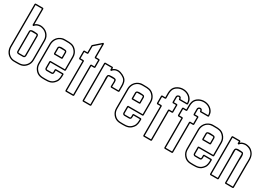

<svg xmlns="http://www.w3.org/2000/svg" viewBox="11 -1819 3880 2778"><g transform="rotate(30 1951.5 -430.5)"><path d="M39.1 -864.7Q41.5 -867.2 43.5 -870.1Q45.4 -873 47.9 -876H173.3Q176.3 -873.5 179 -871.1Q181.6 -868.7 184.1 -866.2V-607.9Q203.1 -625 225.8 -631.8Q248.5 -638.7 273.4 -639.6Q307.1 -638.2 336.7 -626Q366.2 -613.8 388.2 -592.5Q410.2 -571.3 423.1 -542.2Q436 -513.2 436 -478V-151.9Q436 -122.6 426.3 -95.9Q416.5 -69.3 397.5 -47.4Q379.9 -26.9 361.8 -15.4Q343.8 -3.9 324.2 1.7Q304.7 7.3 283 8.5Q261.2 9.8 235.8 9.8Q213.9 9.8 191.7 9.3Q169.4 8.8 148.4 2Q123.5 -6.3 103.5 -21.5Q83.5 -36.6 69.6 -56.6Q55.7 -76.7 47.9 -100.6Q40 -124.5 39.1 -150.4ZM58.6 -151.9Q59.6 -128.9 66.2 -107.7Q72.8 -86.4 85 -68.6Q97.2 -50.8 114.7 -37.1Q132.3 -23.4 154.8 -16.1Q174.3 -9.8 195.1 -9.8Q215.8 -9.8 235.8 -9.8Q258.8 -9.8 278.8 -10.7Q298.8 -11.7 316.7 -16.8Q334.5 -22 350.6 -32Q366.7 -42 382.8 -60.5Q399.9 -80.1 408.2 -103.8Q416.5 -127.4 416.5 -153.3Q417 -194.8 416.7 -235.1Q416.5 -275.4 416.5 -316.4Q416.5 -356.4 416.7 -396.2Q417 -436 416.5 -476.1Q416.5 -506.8 405.5 -532.7Q394.5 -558.6 375.2 -577.6Q356 -596.7 329.8 -607.7Q303.7 -618.7 273.4 -620.1Q245.1 -619.1 222.2 -609.4Q199.2 -599.6 182.1 -576.2L164.6 -583.5V-856.4H58.6ZM310.1 -151.9Q308.1 -135.3 299.8 -125.7Q291.5 -116.2 273.4 -116.2H198.7Q190.4 -116.2 182.1 -119.6Q173.8 -123 169.4 -130.4Q166.5 -135.7 165.5 -141.6Q164.6 -147.5 164.6 -153.3V-479.5Q164.6 -492.7 170.9 -500.2Q177.2 -507.8 187.3 -511.5Q197.3 -515.1 209.7 -516.1Q222.2 -517.1 234.1 -516.4Q246.1 -515.6 256.6 -514.6Q267.1 -513.7 273.4 -513.7Q280.8 -513.7 288.6 -511.5Q296.4 -509.3 301.8 -503.4Q306.2 -498 308.1 -491.5Q310.1 -484.9 310.1 -478ZM290.5 -153.3Q290.5 -234.9 290.8 -314.9Q291 -395 290.5 -476.1Q290.5 -480.5 289.8 -483.6Q289.1 -486.8 286.6 -490.7Q281.2 -494.1 273.4 -494.1H199.2Q184.1 -494.1 184.1 -478V-151.9Q184.1 -149.4 184.6 -146.2Q185.1 -143.1 186.5 -140.6Q189 -137.2 192.4 -136.5Q195.8 -135.7 199.2 -135.7H273.4Q283.7 -135.7 286.6 -139.9Q289.6 -144 290.5 -153.3Z M514.2 -478Q515.1 -506.3 523.9 -531.2Q532.7 -556.2 548.3 -576.7Q564 -597.2 585.7 -612.1Q607.4 -627 634.8 -634.8Q652.8 -640.1 672.9 -639.9Q692.9 -639.6 710.9 -639.6Q734.4 -639.6 754.6 -638.4Q774.9 -637.2 793.7 -632.6Q812.5 -627.9 829.8 -617.9Q847.2 -607.9 864.3 -590.3Q886.7 -566.9 898.9 -537.8Q911.1 -508.8 911.1 -476.6V-254.4Q908.7 -252 906 -249.5Q903.3 -247.1 900.4 -244.6H659.2V-147.5Q659.2 -142.1 661.6 -135.7Q664.6 -132.8 667.5 -131.8Q670.4 -130.9 674.3 -130.9H748.5Q758.3 -130.9 762 -135.3Q765.6 -139.6 765.6 -148.9Q766.1 -159.2 765.9 -169.2Q765.6 -179.2 765.6 -189.5Q768.1 -191.9 770 -194.8Q772 -197.8 774.4 -200.7H900.4Q903.3 -198.2 906 -195.8Q908.7 -193.4 911.1 -190.9Q911.1 -172.4 910.9 -154.1Q910.6 -135.7 907.7 -118.2Q904.8 -100.6 898.4 -83.7Q892.1 -66.9 880.4 -51.8Q862.3 -28.3 844 -15.1Q825.7 -2 805.2 4.9Q784.7 11.7 761.5 13.4Q738.3 15.1 710.9 15.1Q686.5 15.1 665 13.9Q643.6 12.7 624.3 7.1Q605 1.5 587.2 -9.8Q569.3 -21 552.7 -41Q514.2 -87.4 514.2 -148.9ZM533.7 -147.5Q533.7 -124.5 540 -103.3Q546.4 -82 560.1 -63.5Q575.7 -42.5 592 -30.5Q608.4 -18.6 626.7 -12.7Q645 -6.8 665.8 -5.6Q686.5 -4.4 710.9 -4.4Q736.3 -4.4 757.3 -5.6Q778.3 -6.8 796.9 -12.7Q815.4 -18.6 832 -30.3Q848.6 -42 864.7 -63.5Q875 -76.7 880.4 -90.8Q885.7 -105 888.2 -119.9Q890.6 -134.8 891.1 -150.1Q891.6 -165.5 891.6 -181.2H785.2Q785.2 -169.4 785.4 -157Q785.6 -144.5 783 -134.5Q780.3 -124.5 772.5 -117.9Q764.6 -111.3 748.5 -111.3H673.8Q657.2 -111.3 646.5 -123Q642.1 -128.4 640.9 -135.5Q639.6 -142.6 639.6 -148.9V-252.9Q642.1 -255.4 644 -258.3Q646 -261.2 648.4 -264.2H891.6Q891.6 -317.4 891.8 -369.4Q892.1 -421.4 891.6 -474.6Q891.6 -534.2 849.6 -577.1Q834 -593.3 818.4 -601.8Q802.7 -610.4 785.9 -614.5Q769 -618.7 750.5 -619.4Q731.9 -620.1 710.9 -620.1Q693.8 -620.1 676 -620.4Q658.2 -620.6 641.1 -616.7Q616.2 -610.8 596.7 -597.4Q577.1 -584 563.5 -565.2Q549.8 -546.4 542.2 -523.7Q534.7 -501 533.7 -476.6ZM639.6 -382.8V-478Q639.6 -491.2 646 -499Q652.3 -506.8 662.4 -510.5Q672.4 -514.2 684.6 -515.1Q696.8 -516.1 708.7 -515.4Q720.7 -514.6 731.2 -513.7Q741.7 -512.7 748.5 -512.7Q758.8 -512.7 767.1 -509Q775.4 -505.4 780.8 -496.1Q785.2 -487.3 785.2 -476.6V-381.3Q782.7 -378.9 780 -376.5Q777.3 -374 774.4 -371.6H648.4ZM659.2 -391.1H765.6Q765.6 -412.1 765.9 -432.9Q766.1 -453.6 765.6 -474.6Q765.6 -479 764.9 -482.4Q764.2 -485.8 761.7 -489.7Q756.3 -493.2 748.5 -493.2H674.3Q659.2 -493.2 659.2 -476.6Z M998 -639.6H1051.3Q1051.8 -668.9 1051.8 -698.5Q1051.8 -728 1051.8 -757.3L1054.7 -763.2Q1086.4 -791 1117.7 -818.4Q1148.9 -845.7 1180.7 -873.5Q1185.1 -871.6 1189.2 -869.9Q1193.4 -868.2 1197.3 -866.2V-639.6H1249.5Q1252.4 -637.2 1255.1 -634.8Q1257.8 -632.3 1260.3 -629.9V-503.9Q1257.8 -501.5 1255.1 -499Q1252.4 -496.6 1249.5 -494.1H1197.3V0Q1194.8 2.4 1192.1 4.9Q1189.5 7.3 1186.5 9.8H1060.1Q1057.6 6.8 1055.7 3.9Q1053.7 1 1051.3 -1.5V-494.1H998Q995.6 -497.1 993.7 -500Q991.7 -502.9 989.3 -505.4V-628.4ZM1008.8 -620.1V-513.7H1060.1Q1063 -511.2 1065.7 -508.8Q1068.4 -506.3 1070.8 -503.9V-9.8H1177.7V-502.4Q1180.2 -504.9 1182.1 -507.8Q1184.1 -510.7 1186.5 -513.7H1240.7V-620.1H1186.5Q1184.1 -623 1182.1 -626Q1180.2 -628.9 1177.7 -631.3V-844.7Q1150.9 -821.3 1124.5 -798.1Q1098.1 -774.9 1071.3 -751.5Q1071.3 -720.7 1071 -690.7Q1070.8 -660.6 1070.8 -629.9Q1068.4 -627.4 1065.7 -625Q1063 -622.6 1060.1 -620.1Z M1724.6 -368.2H1598.6Q1596.2 -371.1 1594.2 -374Q1592.3 -377 1589.8 -379.4V-426.8Q1593.3 -426.8 1596.7 -427Q1600.1 -427.2 1603.5 -427.7Q1600.1 -428.2 1596.7 -428.5Q1593.3 -428.7 1589.8 -428.7Q1589.8 -430.7 1590.6 -438.5Q1591.3 -446.3 1591.6 -456.1Q1591.8 -465.8 1590.6 -475.6Q1589.4 -485.4 1585.9 -490.7Q1580.6 -494.1 1572.8 -494.1H1498.5Q1483.4 -494.1 1483.4 -478V0Q1481 2.4 1478.3 4.9Q1475.6 7.3 1472.7 9.8H1347.2Q1344.7 6.8 1342.8 3.9Q1340.8 1 1338.4 -1.5V-628.4Q1340.8 -630.9 1342.8 -633.8Q1344.7 -636.7 1347.2 -639.6H1472.7Q1475.6 -637.2 1478.3 -634.8Q1481 -632.3 1483.4 -629.9V-607.9Q1502.4 -624.5 1523.2 -631.8Q1543.9 -639.2 1565.7 -639.2Q1587.4 -639.2 1609.1 -632.6Q1630.9 -626 1651.9 -615.2Q1669.4 -606 1685.5 -593.8Q1701.7 -581.5 1712.9 -564.5Q1722.7 -548.8 1727.3 -532.2Q1731.9 -515.6 1733.9 -498.3Q1735.8 -481 1735.6 -463.4Q1735.4 -445.8 1735.4 -428.2V-377.9ZM1609.4 -387.7H1715.8V-426.8Q1719.2 -426.8 1722.9 -427Q1726.6 -427.2 1730.5 -427.7Q1726.6 -427.7 1722.9 -428Q1719.2 -428.2 1715.8 -428.7Q1715.8 -444.3 1716.1 -460.7Q1716.3 -477.1 1714.8 -493.2Q1713.4 -509.3 1709.2 -524.4Q1705.1 -539.6 1696.3 -553.7Q1687 -568.8 1672.6 -579.3Q1658.2 -589.8 1642.6 -598.1Q1621.1 -608.9 1599.4 -615Q1577.6 -621.1 1556.6 -619.6Q1535.6 -618.2 1516.4 -607.9Q1497.1 -597.7 1481.4 -576.2L1463.9 -583.5V-620.1H1357.9V-9.8H1463.9V-383.3Q1463.9 -409.7 1461.7 -436.3Q1459.5 -462.9 1464.8 -488.8Q1467.3 -501 1476.8 -507.3Q1486.3 -513.7 1498 -513.7Q1501.5 -513.7 1514.4 -514.9Q1527.3 -516.1 1543.2 -516.4Q1559.1 -516.6 1574.5 -514.4Q1589.8 -512.2 1598.6 -505.9Q1606 -500 1608.4 -488.5Q1610.8 -477.1 1611.1 -464.8Q1611.3 -452.6 1610.4 -441.9Q1609.4 -431.2 1609.4 -427.2Z M1813.5 -478Q1814.5 -506.3 1823.2 -531.2Q1832 -556.2 1847.7 -576.7Q1863.3 -597.2 1885 -612.1Q1906.7 -627 1934.1 -634.8Q1952.1 -640.1 1972.2 -639.9Q1992.2 -639.6 2010.3 -639.6Q2033.7 -639.6 2054 -638.4Q2074.2 -637.2 2093 -632.6Q2111.8 -627.9 2129.2 -617.9Q2146.5 -607.9 2163.6 -590.3Q2186 -566.9 2198.2 -537.8Q2210.4 -508.8 2210.4 -476.6V-254.4Q2208 -252 2205.3 -249.5Q2202.6 -247.1 2199.7 -244.6H1958.5V-147.5Q1958.5 -142.1 1960.9 -135.7Q1963.9 -132.8 1966.8 -131.8Q1969.7 -130.9 1973.6 -130.9H2047.9Q2057.6 -130.9 2061.3 -135.3Q2064.9 -139.6 2064.9 -148.9Q2065.4 -159.2 2065.2 -169.2Q2064.9 -179.2 2064.9 -189.5Q2067.4 -191.9 2069.3 -194.8Q2071.3 -197.8 2073.7 -200.7H2199.7Q2202.6 -198.2 2205.3 -195.8Q2208 -193.4 2210.4 -190.9Q2210.4 -172.4 2210.2 -154.1Q2210 -135.7 2207 -118.2Q2204.1 -100.6 2197.8 -83.7Q2191.4 -66.9 2179.7 -51.8Q2161.6 -28.3 2143.3 -15.1Q2125 -2 2104.5 4.9Q2084 11.7 2060.8 13.4Q2037.6 15.1 2010.3 15.1Q1985.8 15.1 1964.4 13.9Q1942.9 12.7 1923.6 7.1Q1904.3 1.5 1886.5 -9.8Q1868.7 -21 1852.1 -41Q1813.5 -87.4 1813.5 -148.9ZM1833 -147.5Q1833 -124.5 1839.4 -103.3Q1845.7 -82 1859.4 -63.5Q1875 -42.5 1891.4 -30.5Q1907.7 -18.6 1926 -12.7Q1944.3 -6.8 1965.1 -5.6Q1985.8 -4.4 2010.3 -4.4Q2035.6 -4.4 2056.6 -5.6Q2077.6 -6.8 2096.2 -12.7Q2114.7 -18.6 2131.3 -30.3Q2147.9 -42 2164.1 -63.5Q2174.3 -76.7 2179.7 -90.8Q2185.1 -105 2187.5 -119.9Q2189.9 -134.8 2190.4 -150.1Q2190.9 -165.5 2190.9 -181.2H2084.5Q2084.5 -169.4 2084.7 -157Q2085 -144.5 2082.3 -134.5Q2079.6 -124.5 2071.8 -117.9Q2064 -111.3 2047.9 -111.3H1973.1Q1956.5 -111.3 1945.8 -123Q1941.4 -128.4 1940.2 -135.5Q1939 -142.6 1939 -148.9V-252.9Q1941.4 -255.4 1943.4 -258.3Q1945.3 -261.2 1947.8 -264.2H2190.9Q2190.9 -317.4 2191.2 -369.4Q2191.4 -421.4 2190.9 -474.6Q2190.9 -534.2 2148.9 -577.1Q2133.3 -593.3 2117.7 -601.8Q2102.1 -610.4 2085.2 -614.5Q2068.4 -618.7 2049.8 -619.4Q2031.2 -620.1 2010.3 -620.1Q1993.2 -620.1 1975.3 -620.4Q1957.5 -620.6 1940.4 -616.7Q1915.5 -610.8 1896 -597.4Q1876.5 -584 1862.8 -565.2Q1849.1 -546.4 1841.6 -523.7Q1834 -501 1833 -476.6ZM1939 -382.8V-478Q1939 -491.2 1945.3 -499Q1951.7 -506.8 1961.7 -510.5Q1971.7 -514.2 1983.9 -515.1Q1996.1 -516.1 2008.1 -515.4Q2020 -514.6 2030.5 -513.7Q2041 -512.7 2047.9 -512.7Q2058.1 -512.7 2066.4 -509Q2074.7 -505.4 2080.1 -496.1Q2084.5 -487.3 2084.5 -476.6V-381.3Q2082 -378.9 2079.3 -376.5Q2076.7 -374 2073.7 -371.6H1947.8ZM1958.5 -391.1H2064.9Q2064.9 -412.1 2065.2 -432.9Q2065.4 -453.6 2064.9 -474.6Q2064.9 -479 2064.2 -482.4Q2063.5 -485.8 2061 -489.7Q2055.7 -493.2 2047.9 -493.2H1973.6Q1958.5 -493.2 1958.5 -476.6Z M2352.1 -716.8Q2353 -744.6 2360.4 -771Q2367.7 -797.4 2386.2 -818.8Q2404.8 -839.4 2428.7 -852.5Q2452.6 -865.7 2478.8 -871.3Q2504.9 -877 2532 -875Q2559.1 -873 2584 -864Q2608.9 -855 2630.1 -838.4Q2651.4 -821.8 2666.5 -797.9Q2678.2 -779.3 2681.9 -758.3Q2685.5 -737.3 2686.5 -715.3Q2684.1 -712.9 2681.4 -710.4Q2678.7 -708 2675.8 -705.6H2544.9Q2542.5 -708 2540.5 -709.7Q2538.6 -711.4 2536.1 -713.9Q2535.6 -719.2 2535.2 -725.8Q2534.7 -732.4 2530.8 -736.8Q2527.8 -740.7 2522.9 -741.7Q2518.1 -742.7 2513.2 -741.7Q2508.3 -740.7 2504.2 -737.5Q2500 -734.4 2498.5 -730Q2497.6 -726.6 2497.1 -722.7Q2496.6 -718.8 2496.6 -715.3V-639.6H2548.8Q2551.8 -637.2 2554.4 -634.8Q2557.1 -632.3 2559.6 -629.9V-503.9Q2557.1 -501.5 2554.4 -499Q2551.8 -496.6 2548.8 -494.1H2496.6V0Q2494.1 2.4 2491.5 4.9Q2488.8 7.3 2485.8 9.8H2360.8Q2358.4 6.8 2356.4 3.9Q2354.5 1 2352.1 -1.5V-494.1H2297.4Q2294.9 -497.1 2293 -500Q2291 -502.9 2288.6 -505.4V-628.4Q2291 -630.9 2293 -633.8Q2294.9 -636.7 2297.4 -639.6H2352.1ZM2371.6 -629.9Q2369.1 -627.4 2366.5 -625Q2363.8 -622.6 2360.8 -620.1H2308.1V-513.7H2360.8Q2363.8 -511.2 2366.5 -508.8Q2369.1 -506.3 2371.6 -503.9V-9.8H2477.1V-502.4Q2479.5 -504.9 2481.4 -507.8Q2483.4 -510.7 2485.8 -513.7H2540V-620.1H2485.8Q2483.4 -623 2481.4 -626Q2479.5 -628.9 2477.1 -631.3V-716.8Q2477.1 -722.2 2477.5 -727.8Q2478 -733.4 2480.5 -737.8Q2484.9 -746.6 2493.2 -752.7Q2501.5 -758.8 2511 -760.7Q2520.5 -762.7 2530 -760Q2539.6 -757.3 2546.4 -749Q2550.3 -743.7 2552 -737.5Q2553.7 -731.4 2554.7 -725.1H2666.5Q2666 -753.9 2654.8 -777.1Q2643.6 -800.3 2625.5 -816.7Q2607.4 -833 2584.2 -843Q2561 -853 2535.6 -855.2Q2510.3 -857.4 2484.4 -852.3Q2458.5 -847.2 2436 -833.5Q2426.3 -828.1 2417.2 -821Q2408.2 -814 2400.9 -805.7Q2384.3 -785.6 2378.4 -762.9Q2372.6 -740.2 2371.6 -715.3Z M2703.6 -716.8Q2704.6 -744.6 2711.9 -771Q2719.2 -797.4 2737.8 -818.8Q2756.3 -839.4 2780.3 -852.5Q2804.2 -865.7 2830.3 -871.3Q2856.4 -877 2883.5 -875Q2910.6 -873 2935.5 -864Q2960.4 -855 2981.7 -838.4Q3002.9 -821.8 3018.1 -797.9Q3029.8 -779.3 3033.4 -758.3Q3037.1 -737.3 3038.1 -715.3Q3035.6 -712.9 3033 -710.4Q3030.3 -708 3027.3 -705.6H2896.5Q2894 -708 2892.1 -709.7Q2890.1 -711.4 2887.7 -713.9Q2887.2 -719.2 2886.7 -725.8Q2886.2 -732.4 2882.3 -736.8Q2879.4 -740.7 2874.5 -741.7Q2869.6 -742.7 2864.7 -741.7Q2859.9 -740.7 2855.7 -737.5Q2851.6 -734.4 2850.1 -730Q2849.1 -726.6 2848.6 -722.7Q2848.1 -718.8 2848.1 -715.3V-639.6H2900.4Q2903.3 -637.2 2906 -634.8Q2908.7 -632.3 2911.1 -629.9V-503.9Q2908.7 -501.5 2906 -499Q2903.3 -496.6 2900.4 -494.1H2848.1V0Q2845.7 2.4 2843 4.9Q2840.3 7.3 2837.4 9.8H2712.4Q2710 6.8 2708 3.9Q2706.1 1 2703.6 -1.5V-494.1H2648.9Q2646.5 -497.1 2644.5 -500Q2642.6 -502.9 2640.1 -505.4V-628.4Q2642.6 -630.9 2644.5 -633.8Q2646.5 -636.7 2648.9 -639.6H2703.6ZM2723.1 -629.9Q2720.7 -627.4 2718 -625Q2715.3 -622.6 2712.4 -620.1H2659.7V-513.7H2712.4Q2715.3 -511.2 2718 -508.8Q2720.7 -506.3 2723.1 -503.9V-9.8H2828.6V-502.4Q2831.1 -504.9 2833 -507.8Q2835 -510.7 2837.4 -513.7H2891.6V-620.1H2837.4Q2835 -623 2833 -626Q2831.1 -628.9 2828.6 -631.3V-716.8Q2828.6 -722.2 2829.1 -727.8Q2829.6 -733.4 2832 -737.8Q2836.4 -746.6 2844.7 -752.7Q2853 -758.8 2862.5 -760.7Q2872.1 -762.7 2881.6 -760Q2891.1 -757.3 2897.9 -749Q2901.9 -743.7 2903.6 -737.5Q2905.3 -731.4 2906.2 -725.1H3018.1Q3017.6 -753.9 3006.3 -777.1Q2995.1 -800.3 2977.1 -816.7Q2959 -833 2935.8 -843Q2912.6 -853 2887.2 -855.2Q2861.8 -857.4 2835.9 -852.3Q2810.1 -847.2 2787.6 -833.5Q2777.8 -828.1 2768.8 -821Q2759.8 -814 2752.4 -805.7Q2735.8 -785.6 2730 -762.9Q2724.1 -740.2 2723.1 -715.3Z M2991.7 -478Q2992.7 -506.3 3001.5 -531.2Q3010.3 -556.2 3025.9 -576.7Q3041.5 -597.2 3063.2 -612.1Q3085 -627 3112.3 -634.8Q3130.4 -640.1 3150.4 -639.9Q3170.4 -639.6 3188.5 -639.6Q3211.9 -639.6 3232.2 -638.4Q3252.4 -637.2 3271.2 -632.6Q3290 -627.9 3307.4 -617.9Q3324.7 -607.9 3341.8 -590.3Q3364.3 -566.9 3376.5 -537.8Q3388.7 -508.8 3388.7 -476.6V-254.4Q3386.2 -252 3383.5 -249.5Q3380.9 -247.1 3377.9 -244.6H3136.7V-147.5Q3136.7 -142.1 3139.2 -135.7Q3142.1 -132.8 3145 -131.8Q3147.9 -130.9 3151.9 -130.9H3226.1Q3235.8 -130.9 3239.5 -135.3Q3243.2 -139.6 3243.2 -148.9Q3243.7 -159.2 3243.4 -169.2Q3243.2 -179.2 3243.2 -189.5Q3245.6 -191.9 3247.6 -194.8Q3249.5 -197.8 3252 -200.7H3377.9Q3380.9 -198.2 3383.5 -195.8Q3386.2 -193.4 3388.7 -190.9Q3388.7 -172.4 3388.4 -154.1Q3388.2 -135.7 3385.3 -118.2Q3382.3 -100.6 3376 -83.7Q3369.6 -66.9 3357.9 -51.8Q3339.8 -28.3 3321.5 -15.1Q3303.2 -2 3282.7 4.9Q3262.2 11.7 3239 13.4Q3215.8 15.1 3188.5 15.1Q3164.1 15.1 3142.6 13.9Q3121.1 12.7 3101.8 7.1Q3082.5 1.5 3064.7 -9.8Q3046.9 -21 3030.3 -41Q2991.7 -87.4 2991.7 -148.9ZM3011.2 -147.5Q3011.2 -124.5 3017.6 -103.3Q3023.9 -82 3037.6 -63.5Q3053.2 -42.5 3069.6 -30.5Q3085.9 -18.6 3104.2 -12.7Q3122.6 -6.8 3143.3 -5.6Q3164.1 -4.4 3188.5 -4.4Q3213.9 -4.4 3234.9 -5.6Q3255.9 -6.8 3274.4 -12.7Q3293 -18.6 3309.6 -30.3Q3326.2 -42 3342.3 -63.5Q3352.5 -76.7 3357.9 -90.8Q3363.3 -105 3365.7 -119.9Q3368.2 -134.8 3368.7 -150.1Q3369.1 -165.5 3369.1 -181.2H3262.7Q3262.7 -169.4 3262.9 -157Q3263.2 -144.5 3260.5 -134.5Q3257.8 -124.5 3250 -117.9Q3242.2 -111.3 3226.1 -111.3H3151.4Q3134.8 -111.3 3124 -123Q3119.6 -128.4 3118.4 -135.5Q3117.2 -142.6 3117.2 -148.9V-252.9Q3119.6 -255.4 3121.6 -258.3Q3123.5 -261.2 3126 -264.2H3369.1Q3369.1 -317.4 3369.4 -369.4Q3369.6 -421.4 3369.1 -474.6Q3369.1 -534.2 3327.1 -577.1Q3311.5 -593.3 3295.9 -601.8Q3280.3 -610.4 3263.4 -614.5Q3246.6 -618.7 3228 -619.4Q3209.5 -620.1 3188.5 -620.1Q3171.4 -620.1 3153.6 -620.4Q3135.7 -620.6 3118.7 -616.7Q3093.8 -610.8 3074.2 -597.4Q3054.7 -584 3041 -565.2Q3027.3 -546.4 3019.8 -523.7Q3012.2 -501 3011.2 -476.6ZM3117.2 -382.8V-478Q3117.2 -491.2 3123.5 -499Q3129.9 -506.8 3139.9 -510.5Q3149.9 -514.2 3162.1 -515.1Q3174.3 -516.1 3186.3 -515.4Q3198.2 -514.6 3208.7 -513.7Q3219.2 -512.7 3226.1 -512.7Q3236.3 -512.7 3244.6 -509Q3252.9 -505.4 3258.3 -496.1Q3262.7 -487.3 3262.7 -476.6V-381.3Q3260.3 -378.9 3257.6 -376.5Q3254.9 -374 3252 -371.6H3126ZM3136.7 -391.1H3243.2Q3243.2 -412.1 3243.4 -432.9Q3243.7 -453.6 3243.2 -474.6Q3243.2 -479 3242.4 -482.4Q3241.7 -485.8 3239.3 -489.7Q3233.9 -493.2 3226.1 -493.2H3151.9Q3136.7 -493.2 3136.7 -476.6Z M3853 9.8H3727.1Q3724.6 6.8 3722.7 3.9Q3720.7 1 3718.3 -1.5V-383.3Q3718.3 -406.7 3718.5 -429.7Q3718.8 -452.6 3718.3 -476.1Q3718.3 -480.5 3717.5 -483.6Q3716.8 -486.8 3714.4 -490.7Q3709 -494.1 3701.2 -494.1H3627Q3611.8 -494.1 3611.8 -478V0Q3609.4 2.4 3606.7 4.9Q3604 7.3 3601.1 9.8H3475.6Q3473.1 6.8 3471.2 3.9Q3469.2 1 3466.8 -1.5V-628.4Q3469.2 -630.9 3471.2 -633.8Q3473.1 -636.7 3475.6 -639.6H3601.1Q3604 -637.2 3606.7 -634.8Q3609.4 -632.3 3611.8 -629.9V-607.9Q3630.9 -625 3653.6 -631.8Q3676.3 -638.7 3701.2 -639.6Q3717.3 -638.7 3732.2 -636.2Q3747.1 -633.8 3762.7 -627.9Q3774.4 -624 3784.9 -617.2Q3795.4 -610.4 3805.2 -602.1Q3832 -578.6 3844.5 -554Q3856.9 -529.3 3861.3 -502.2Q3865.7 -475.1 3864.7 -445.3Q3863.8 -415.5 3863.8 -381.8V0ZM3737.8 -9.8H3844.2V-383.3Q3844.2 -396 3845 -412.4Q3845.7 -428.7 3845.7 -446Q3845.7 -463.4 3844.7 -480.7Q3843.8 -498 3840.3 -512.7Q3834.5 -537.1 3821.3 -556.6Q3808.1 -576.2 3789.3 -590.1Q3770.5 -604 3747.8 -611.6Q3725.1 -619.1 3701.2 -620.1Q3672.9 -619.1 3649.9 -609.4Q3627 -599.6 3609.9 -576.2L3592.3 -583.5V-620.1H3486.3V-9.8H3592.3V-383.3Q3592.3 -409.7 3590.1 -436.3Q3587.9 -462.9 3593.3 -488.8Q3596.7 -504.4 3611.6 -510.3Q3626.5 -516.1 3644.3 -516.8Q3662.1 -517.6 3678.5 -515.6Q3694.8 -513.7 3701.2 -513.7Q3709.5 -513.7 3718 -511Q3726.6 -508.3 3731.4 -500.5Q3735.8 -493.2 3738 -481.9Q3740.2 -470.7 3741 -457.8Q3741.7 -444.8 3741.2 -431.9Q3740.7 -418.9 3740 -408.2Q3739.3 -397.5 3738.5 -390.1Q3737.8 -382.8 3737.8 -381.8Z"/></g></svg>

Font: Preussische VI 9 Linie
Style: Regular
Weight: 400
Designer: Peter Wiegel
Foundry: Peter Wiegel
Version: Version 1.000 2009 initial release